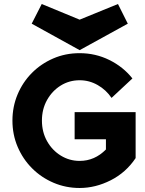

<svg xmlns="http://www.w3.org/2000/svg" viewBox="-20 -931 725 957"><path d="M377 6Q308 6 247 -20Q186 -46 140 -92Q94 -138 68 -199Q42 -260 42 -330Q42 -399 67.5 -460Q93 -521 138.5 -567Q184 -613 245 -639.5Q306 -666 377 -666Q456 -666 525 -632Q594 -598 640 -540L536 -443Q509 -483 467 -507Q425 -531 377 -531Q325 -531 282.5 -504.5Q240 -478 214.5 -432.5Q189 -387 189 -330Q189 -273 214.5 -227.5Q240 -182 283 -155.5Q326 -129 377 -129Q452 -129 508 -186V-237H352V-372H656V-143Q608 -71 532 -32.5Q456 6 377 6ZM377 -681 138 -813 188 -911 377 -833 568 -911 617 -813Z"/></svg>

Font: Lil Grotesk Black
Style: Regular
Weight: 900
Designer: Bastien Sozeau
Foundry: NBR — Bastien Sozeau
Version: Version 3.003; ttfautohint (v1.8.4.7-5d5b);gftools[0.9.33]